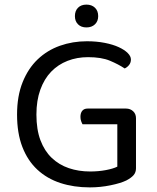

<svg xmlns="http://www.w3.org/2000/svg" viewBox="-20 -800 679 833"><path d="M570 -70Q570 -52 559.5 -40Q549 -28 528 -17Q503 -5 459 4Q415 13 370 13Q300 13 242 -6Q184 -25 142 -64Q100 -103 77 -162.5Q54 -222 54 -303Q54 -383 78 -443Q102 -503 143.5 -542.5Q185 -582 240 -601.5Q295 -621 357 -621Q399 -621 434.5 -614Q470 -607 495 -595.5Q520 -584 534 -570Q548 -556 548 -542Q548 -528 540 -518Q532 -508 521 -503Q494 -521 457 -536.5Q420 -552 362 -552Q314 -552 273 -536Q232 -520 202 -489Q172 -458 155 -411Q138 -364 138 -303Q138 -238 155.5 -191.5Q173 -145 204.5 -115Q236 -85 278.5 -70.5Q321 -56 371 -56Q407 -56 439 -62Q471 -68 489 -77V-261H338Q335 -266 332 -274.5Q329 -283 329 -293Q329 -310 337 -319.5Q345 -329 360 -329H527Q545 -329 557.5 -317.5Q570 -306 570 -287ZM355 -681Q332 -681 318.5 -694.5Q305 -708 305 -730Q305 -753 318.5 -766.5Q332 -780 355 -780Q378 -780 392 -766.5Q406 -753 406 -730Q406 -708 392 -694.5Q378 -681 355 -681Z"/></svg>

Font: Baloo 2 Latin
Style: Regular
Weight: 400
Designer: Sarang Kulkarni and Ek Type
Foundry: Ek Type
Version: Version 1.001